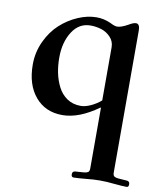

<svg xmlns="http://www.w3.org/2000/svg" viewBox="-85 -544 763 904"><g transform="rotate(10 296.0 -91.5)"><path d="M46.9 -199.2Q46.9 -257.8 71.3 -310.1Q95.7 -362.3 133.3 -396.5Q170.9 -430.7 216.3 -450.2Q261.7 -469.7 304.7 -469.7Q339.8 -469.7 372.1 -455.1Q394.5 -443.4 406.2 -443.4Q425.8 -443.4 457 -460.9Q479.5 -474.6 492.2 -474.6Q510.7 -474.6 510.7 -442.4V236.3Q510.7 250 517.6 254.4Q524.4 258.8 536.1 259.8L578.1 262.7Q591.8 263.7 591.8 278.3Q591.8 292 582 292Q561.5 292 521.5 288.1Q484.4 284.2 454.1 284.2Q423.8 284.2 387.7 288.1Q347.7 292 328.1 292Q317.4 292 317.4 278.3Q317.4 263.7 331.1 262.7L373 259.8Q384.8 258.8 391.6 254.4Q398.4 250 398.4 236.3V-52.7L396.5 -54.7Q304.7 11.7 224.6 11.7Q143.6 11.7 95.2 -45.4Q46.9 -102.5 46.9 -199.2ZM164.1 -252.9Q164.1 -214.8 170.9 -180.7Q177.7 -146.5 193.4 -115.2Q209 -84 236.8 -64.9Q264.6 -45.9 302.7 -45.9Q324.2 -45.9 350.6 -58.1Q377 -70.3 398.4 -88.9V-342.8Q398.4 -371.1 379.4 -391.1Q360.4 -411.1 335.4 -418.9Q310.5 -426.8 283.2 -426.8Q228.5 -426.8 196.3 -376.5Q164.1 -326.2 164.1 -252.9Z"/></g></svg>

Font: Monomakh Unicode TT
Style: Medium
Weight: 500
Designer: Alexey Kryukov, Aleksandr Andreev
Version: Version 1.1